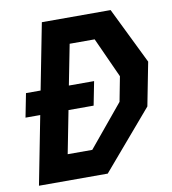

<svg xmlns="http://www.w3.org/2000/svg" viewBox="-82 -801 784 873"><g transform="rotate(-10 310.0 -365.0)"><path d="M21 -315.5H89L27.5 0H345L575.5 -269.5L614.5 -469.5L487 -730H169.5L110 -425H42.5ZM181 -118.5 219.5 -315.5H335.5L357 -425H240.5L277 -611.5H392.5L476.5 -426.5L454.5 -312L294.5 -118.5Z"/></g></svg>

Font: Monaspace Krypton SemiBold
Style: Italic
Weight: 600
Italic angle: -11°
Designer: Riley Cran & the Lettermatic Team
Foundry: Lettermatic
Version: Version 1.101 (Monaspace Krypton)